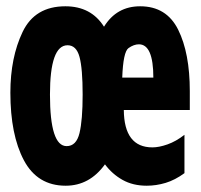

<svg xmlns="http://www.w3.org/2000/svg" viewBox="-20 -581 640 611"><path d="M314 -58Q337 -27 370 -8.5Q403 10 447 10Q477 10 507 1Q537 -8 567 -30V-152Q540 -131 513 -121.5Q486 -112 465 -112Q375 -112 374 -231H584V-291Q584 -412 547 -486.5Q510 -561 426 -561Q351 -561 311 -496Q270 -561 188 -561Q91 -561 52 -479.5Q13 -398 13 -286Q13 -152 56 -71Q99 10 189 10Q265 10 314 -58ZM422 -440Q468 -440 468 -334H369Q372 -416 389 -428Q406 -440 422 -440ZM139 -280Q139 -437 195 -437Q223 -437 233 -400Q243 -363 243 -280Q243 -199 233 -157.5Q223 -116 192 -116Q139 -116 139 -280Z"/></svg>

Font: Noto Sans Mono UI ExtraBold
Style: Regular
Weight: 800
Designer: Monotype Design team
Foundry: Monotype Imaging Inc.
Version: 1.000